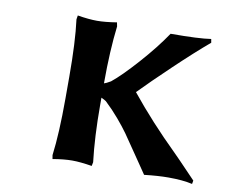

<svg xmlns="http://www.w3.org/2000/svg" viewBox="-57 -505 685 582"><g transform="rotate(10 285.0 -214.5)"><path d="M145 -181.2V-249Q145 -355.5 136.2 -423.8L138.2 -436Q172.9 -430.2 198.2 -430.2Q222.7 -430.2 258.8 -436L261.2 -423.8Q252 -347.7 252 -249V-247.1Q257.8 -248.5 272 -256.8Q300.8 -279.8 347.4 -332Q394 -384.3 424.8 -430.2Q511.7 -430.2 548.8 -436L550.8 -424.8Q506.3 -387.2 447.5 -331.3Q388.7 -275.4 352.1 -237.8Q418.5 -155.8 499 -77.1Q504.4 -72.3 569.8 -3.9L567.9 6.8Q538.6 0 494.1 0Q462.9 0 419.9 4.9Q414.6 -2.9 400.1 -24.2Q385.7 -45.4 378.9 -55.2Q353.5 -92.8 341.6 -109.6Q329.6 -126.5 309.8 -149.9Q290 -173.3 267.1 -194.8Q265.6 -196.3 252 -203.1V-181.2Q252 -82 261.2 -5.9L258.8 5.9Q222.7 0 198.2 0Q172.9 0 138.2 5.9L136.2 -5.9Q145 -74.2 145 -181.2Z"/></g></svg>

Font: Linear Smooth
Style: Bold
Weight: 700
Designer: Philipp H. Poll, Flanker
Foundry: Philipp H. Poll, reworked by Flanker
Version: Version 1.061 | FøM Fix